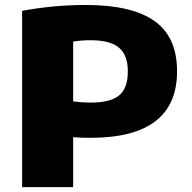

<svg xmlns="http://www.w3.org/2000/svg" viewBox="-20 -770 790 790"><path d="M71 0V-725.5Q131 -736.5 195.5 -743Q260 -749.5 333.5 -749.5Q521.5 -749.5 615 -684Q708.5 -618.5 708.5 -476.5Q708.5 -203 353 -203Q334.5 -203 316.2 -203.5Q298 -204 281 -205.5V0ZM355 -348Q433.5 -348 469.8 -377.2Q506 -406.5 506 -476.5Q506 -544 469 -574.2Q432 -604.5 353.5 -604.5Q313.5 -604.5 281 -599V-353Q316.5 -348 355 -348Z"/></svg>

Font: Encode Sans Expanded Expanded ExtraBold
Style: Regular
Weight: 800
Width: 7
Designer: Multiple Designers
Foundry: Impallari Type
Version: Version 3.000; ttfautohint (v1.8.3) -l 8 -r 50 -G 200 -x 14 